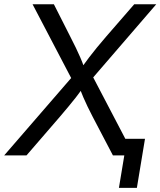

<svg xmlns="http://www.w3.org/2000/svg" viewBox="-42 -748 772 924"><path d="M-22 0 329.6 -406.2 318.4 -338.4 114.7 -727.5H217.3L295.9 -572.3Q311.5 -542 322.8 -518.6Q334 -495.1 344 -472.4Q354 -449.7 364.3 -420.4H349.1Q369.6 -449.2 387.2 -472.2Q404.8 -495.1 424.1 -518.8Q443.4 -542.5 469.2 -572.3L604 -727.5H710L377.9 -342.3L388.7 -409.7L603 0H501.5L404.3 -185.5Q390.1 -213.4 379.4 -235.1Q368.7 -256.8 359.4 -278.8Q350.1 -300.8 339.4 -328.1H358.9Q339.8 -300.8 322.8 -278.8Q305.7 -256.8 287.4 -235.1Q269 -213.4 245.6 -185.5L85.4 0ZM530.3 156.2 556.2 0H520L532.7 -80.1H655.8L616.7 156.2Z"/></svg>

Font: Inter 20pt
Style: Italic
Weight: 400
Italic angle: -9.3988°
Version: Version 4.001;git-66647c0bb